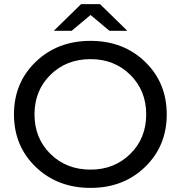

<svg xmlns="http://www.w3.org/2000/svg" viewBox="-20 -907 880 935"><path d="M421 -834 329 -757H242L375 -887H467L600 -757H513ZM421 -708Q581 -708 686.5 -606Q792 -504 792 -350Q792 -196 686.5 -94Q581 8 421 8Q260 8 154 -94Q48 -196 48 -350Q48 -504 154 -606Q260 -708 421 -708ZM421 -81Q537 -81 614.5 -157.5Q692 -234 692 -350Q692 -466 614.5 -542.5Q537 -619 421 -619Q303 -619 225.5 -542.5Q148 -466 148 -350Q148 -234 225.5 -157.5Q303 -81 421 -81Z"/></svg>

Font: Montserrat
Style: Regular
Weight: 500
Designer: Julieta Ulanovsky
Foundry: Julieta Ulanovsky
Version: Version 7.200;PS 007.200;hotconv 1.0.88;makeotf.lib2.5.64775